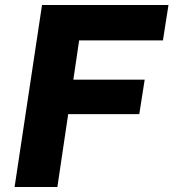

<svg xmlns="http://www.w3.org/2000/svg" viewBox="-20 -743 690 763"><path d="M38 0 147 -723H649.5L627.5 -582.5H294.5L271.5 -426.5H555L533.5 -289.5H251L208 0Z"/></svg>

Font: Public Sans ExtraBold
Style: Italic
Weight: 800
Italic angle: -8°
Designer: The Public Sans project authors (U.S. Web Design System). Libre Franklin designed by Pablo Impallari and Rodrigo Fuenzal
Version: Version 1.007; ttfautohint (v1.8.1) -l 8 -r 50 -G 200 -x 14 